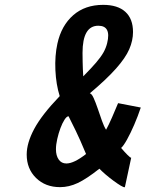

<svg xmlns="http://www.w3.org/2000/svg" viewBox="-20 -763 600 791"><path d="M227.5 8Q264 8 300.2 -9Q336.5 -26 389.5 -68Q399 -58 415 -44.2Q431 -30.5 448 -18Q465 -5.5 478 2.2Q491 10 494.5 8L520.5 -113Q517 -113 505.2 -124.8Q493.5 -136.5 479 -153.5Q488.5 -161.5 503 -187.5Q517.5 -213.5 532.8 -248.8Q548 -284 560 -320L466.5 -338Q450 -298.5 441.5 -279.2Q433 -260 428.2 -250.2Q423.5 -240.5 417 -228.5Q408.5 -241.5 400 -265.5Q391.5 -289.5 382.8 -315.2Q374 -341 365.8 -359.2Q357.5 -377.5 350 -378.5Q419.5 -437 458.2 -480.8Q497 -524.5 512.5 -560.2Q528 -596 528 -631Q528 -685.5 496.5 -714.2Q465 -743 405 -743Q330.5 -743 281.8 -700.5Q233 -658 216.5 -583.5Q205.5 -533.5 208.2 -474Q211 -414.5 226 -367Q152 -290 121 -232Q90 -174 90 -126.5Q90 -67.5 128.5 -29.8Q167 8 227.5 8ZM323 -448.5Q321 -479 320.5 -507.5Q320 -536 320 -545Q320 -657 385 -657Q439 -657 421.5 -585.5Q416.5 -565 406 -546.5Q395.5 -528 375.8 -505Q356 -482 323 -448.5ZM253.5 -89.5Q233 -89.5 221.8 -105.8Q210.5 -122 210.5 -148Q210.5 -167 215.8 -190.2Q221 -213.5 229 -235Q237 -256.5 246 -270.2Q255 -284 262.5 -284Q275.5 -257.5 291.8 -224.8Q308 -192 334.5 -128.5Q284.5 -89.5 253.5 -89.5Z"/></svg>

Font: League Gothic SemiExpanded Italic
Style: Regular
Weight: 400
Width: 6
Designer: The League of Moveable Type
Version: Version 1.600; ttfautohint (v1.8.3)